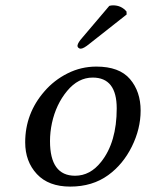

<svg xmlns="http://www.w3.org/2000/svg" viewBox="-20 -688 546 718"><path d="M388.7 -666Q395 -668 402.8 -668Q433.6 -668 453.1 -645L453.6 -633.8L315.4 -524.9Q292.5 -505.9 281.7 -505.9Q276.4 -505.9 272.7 -509.8Q269 -513.7 270 -519Q272 -529.3 287.6 -546.9ZM146 -346.2Q182.1 -388.2 232.7 -413.6Q283.2 -439 340.3 -439Q426.3 -439 466.1 -392.3Q505.9 -345.7 505.9 -274.4Q505.9 -206.1 472.9 -139.6Q439.9 -73.2 384.8 -33.2Q325.7 9.8 242.7 9.8Q161.6 9.8 117.9 -37.1Q74.2 -84 74.2 -155.8Q74.2 -263.7 146 -346.2ZM326.7 -397.9Q272.5 -397.9 231 -347.9Q189.5 -297.9 174.3 -228Q167 -193.8 167 -160.2Q167 -30.8 260.7 -30.8Q317.4 -30.8 358.4 -83Q416.5 -156.2 416.5 -282.7Q416.5 -397.9 326.7 -397.9Z"/></svg>

Font: Linux Biolinum
Style: Italic
Weight: 400
Italic angle: -12°
Designer: Philipp H. Poll
Foundry: Philipp H. Poll
Version: Version 1.1.3 ; ttfautohint (v0.9)